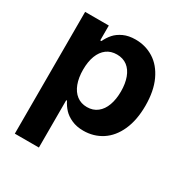

<svg xmlns="http://www.w3.org/2000/svg" viewBox="-171 -667 949 996"><g transform="rotate(30 304.0 -169.0)"><path d="M56.9 -530.3H198.7V-441.3H205.7Q218.6 -468.4 236.6 -488.7Q254.5 -509 284.7 -523.1Q315 -537.1 356.3 -537.1Q416.6 -537.1 465.4 -506.4Q514.2 -475.7 542.8 -414.2Q571.4 -352.8 571.4 -264.8Q571.4 -178.9 543.6 -116.9Q515.8 -55 466.8 -23.2Q417.7 8.5 356.2 8.5Q315.8 8.5 285.7 -5.2Q255.5 -18.8 237.1 -38.6Q218.7 -58.3 205.7 -84.4H201.1V199.2H56.9ZM311.3 -107Q347.4 -107 372.9 -127Q398.5 -147 411.4 -182.8Q424.4 -218.5 424.4 -265.6Q424.4 -312.3 411.4 -347.6Q398.5 -382.9 373.2 -402.3Q347.8 -421.6 311.3 -421.6Q275.2 -421.6 249.8 -402.7Q224.4 -383.8 210.9 -348.7Q197.5 -313.6 197.5 -265.6Q197.5 -218.2 210.9 -182.2Q224.4 -146.2 250 -126.6Q275.6 -107 311.3 -107Z"/></g></svg>

Font: Pretendard Std Variable
Style: Regular
Weight: 400
Designer: Base glyphs from Inter by Rasmus Andersson; Hangeul glyphs from Noto Sans CJK(Source Han Sans) by Jang Soo-young and Kan
Foundry: Kil Hyung-jin
Version: Version 1.309;Glyphs 3.2 (3225)